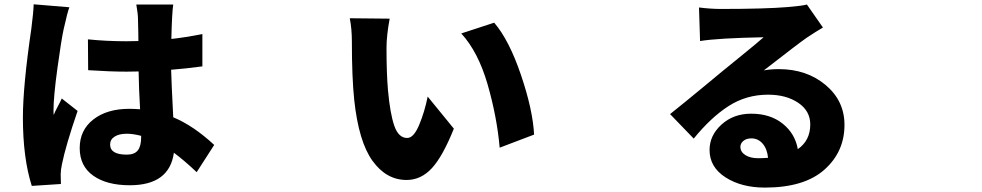

<svg xmlns="http://www.w3.org/2000/svg" viewBox="-20 -808 4540 888"><path d="M135.7 -788.1 300.8 -774.4Q292 -752 274.4 -672.9Q263.7 -625 245.6 -492.7Q227.5 -360.4 227.5 -298.8Q227.5 -280.3 228.5 -276.4Q234.4 -292 247.1 -315.4Q259.8 -338.9 265.6 -352.5L338.9 -294.9Q284.2 -135.7 266.6 -48.8Q260.7 -21.5 260.7 -2Q260.7 27.3 261.7 43L127 51.8Q85.9 -77.1 85.9 -264.6Q85.9 -409.2 125 -675.8Q134.8 -752 135.7 -788.1ZM632.8 -172.9V-179.7Q595.7 -189.5 566.4 -189.5Q531.2 -189.5 510.3 -176.3Q489.3 -163.1 489.3 -139.6Q489.3 -92.8 566.4 -92.8Q601.6 -92.8 617.2 -112.3Q632.8 -131.8 632.8 -172.9ZM970.7 -137.7 889.6 -11.7Q833 -65.4 784.2 -101.6Q763.7 48.8 580.1 48.8Q473.6 48.8 411.1 4.4Q348.6 -40 348.6 -123Q348.6 -206.1 411.6 -255.4Q474.6 -304.7 578.1 -304.7Q596.7 -304.7 627.9 -302.7Q622.1 -402.3 621.1 -477.5Q602.5 -476.6 565.4 -476.6Q490.2 -476.6 387.7 -483.4L386.7 -626Q472.7 -617.2 564.5 -617.2Q601.6 -617.2 620.1 -618.2Q620.1 -635.7 619.6 -659.2Q619.1 -682.6 618.7 -696.8Q618.2 -710.9 618.2 -718.8Q618.2 -744.1 610.4 -787.1H781.2Q775.4 -750 772.5 -627.9Q830.1 -633.8 916 -650.4V-501Q835 -490.2 771.5 -485.4Q772.5 -437.5 781.2 -265.6Q875 -226.6 970.7 -137.7Z M1782.2 -721.7Q1767.6 -642.6 1767.6 -586.9Q1767.6 -467.8 1774.4 -390.6Q1784.2 -282.2 1803.7 -226.1Q1823.2 -169.9 1863.3 -169.9Q1893.6 -169.9 1918.9 -231Q1944.3 -292 1958 -361.3L2079.1 -212.9Q2027.3 -84 1977.1 -29.8Q1926.8 24.4 1860.4 24.4Q1766.6 24.4 1702.6 -64.5Q1638.7 -153.3 1618.2 -346.7Q1607.4 -450.2 1607.4 -617.2Q1607.4 -673.8 1597.7 -723.6ZM2265.6 -703.1Q2335 -622.1 2389.6 -460.9Q2444.3 -299.8 2450.2 -185.5L2291 -125Q2278.3 -268.6 2234.9 -418.5Q2191.4 -568.4 2113.3 -653.3Z M3487.3 -76.2Q3504.9 -76.2 3532.2 -78.1Q3528.3 -119.1 3507.3 -143.6Q3486.3 -168 3455.1 -168Q3431.6 -168 3418 -156.2Q3404.3 -144.5 3404.3 -128.9Q3404.3 -105.5 3427.2 -90.8Q3450.2 -76.2 3487.3 -76.2ZM3511.7 -635.7Q3301.8 -631.8 3217.8 -618.2L3212.9 -773.4Q3267.6 -766.6 3314.5 -766.6Q3518.6 -766.6 3624 -775.4Q3692.4 -781.2 3711.9 -787.1L3786.1 -680.7Q3753.9 -662.1 3710 -632.8Q3670.9 -605.5 3512.7 -482.4Q3543.9 -488.3 3582 -488.3Q3710.9 -488.3 3798.3 -415Q3885.7 -341.8 3885.7 -230.5Q3885.7 -105.5 3792.5 -22.9Q3699.2 59.6 3517.6 59.6Q3409.2 59.6 3335.4 12.2Q3261.7 -35.2 3261.7 -114.3Q3261.7 -181.6 3316.9 -231.9Q3372.1 -282.2 3454.1 -282.2Q3542 -282.2 3599.6 -236.3Q3657.2 -190.4 3669.9 -118.2Q3727.5 -158.2 3727.5 -232.4Q3727.5 -294.9 3671.9 -332.5Q3616.2 -370.1 3532.2 -370.1Q3431.6 -370.1 3349.6 -317.4Q3267.6 -264.6 3188.5 -167L3079.1 -280.3Q3107.4 -302.7 3152.3 -339.4Q3197.3 -376 3248 -418Q3298.8 -460 3317.4 -475.6Q3334 -489.3 3409.2 -550.3Q3484.4 -611.3 3511.7 -635.7Z"/></svg>

Font: Bpmf Zihi Sans Heavy
Style: Heavy
Weight: 900
Foundry: But Ko
Version: Version 1.320